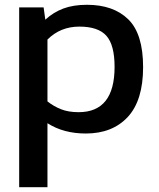

<svg xmlns="http://www.w3.org/2000/svg" viewBox="-20 -550 663 801"><path d="M338 7Q245 7 178 -36V231H60V-519H162L169 -468Q203 -499 244.5 -514.5Q286 -530 343 -530Q453 -530 515 -469.5Q577 -409 577 -270Q577 -131 513 -62Q449 7 338 7ZM308 -82Q458 -82 458 -271Q458 -362 424 -400.5Q390 -439 311 -439Q232 -439 178 -385V-127Q203 -107 234 -94.5Q265 -82 308 -82Z"/></svg>

Font: Kanit Cyrillic
Style: Regular
Weight: 400
Designer: Katatrad Team, Sasha Pavljenko
Foundry: CadsonDemak, Pavljenko + Design
Version: Version 1.002;Fontself Maker 3.5.7